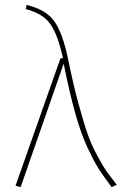

<svg xmlns="http://www.w3.org/2000/svg" viewBox="-20 -756 498 781"><path d="M88 -736Q168 -717 202 -668Q236 -619 258 -511Q278 -412 299.5 -333.5Q321 -255 337 -209.5Q353 -164 377.5 -119.5Q402 -75 414.5 -57.5Q427 -40 455 -4L434 5Q401 -39 383.5 -66Q366 -93 338.5 -150Q311 -207 287 -292Q263 -377 239 -497L64 5L43 0L226 -519H236Q216 -613 185.5 -657Q155 -701 85 -719Z"/></svg>

Font: FiraGO Thin
Style: Regular
Weight: 100
Designer: bBox Type
Foundry: bBox Type GmbH
Version: Version 1.001;PS 001.001;hotconv 1.0.88;makeotf.lib2.5.64775